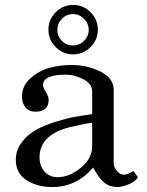

<svg xmlns="http://www.w3.org/2000/svg" viewBox="-20 -742 596 777"><path d="M44 -96Q44 -134 67.5 -165.5Q91 -197 124 -215.5Q157 -234 203 -248.5Q249 -263 282.5 -269Q316 -275 353 -280V-372Q353 -403 317 -421.5Q281 -440 247 -440Q156 -440 154 -399Q154 -388 165.5 -369.5Q177 -351 177 -339Q177 -290 123 -290Q97 -290 83 -307.5Q69 -325 69 -351Q69 -396 104.5 -426.5Q140 -457 182.5 -468Q225 -479 268 -479Q332 -479 386 -452.5Q440 -426 440 -379V-81Q440 -66 453 -50.5Q466 -35 481 -35Q496 -35 520 -50L538 -25Q529 -8 502.5 3Q476 14 458 15Q422 15 400 -4.5Q378 -24 357 -64Q289 15 192 15Q132 15 88 -12.5Q44 -40 44 -96ZM140 -105Q140 -71 160 -48Q180 -25 213 -25Q261 -25 307 -63Q353 -101 353 -149V-245Q328 -243 261 -227Q140 -196 140 -105ZM205.5 -551.5Q176 -581 176 -622Q176 -663 205.5 -692.5Q235 -722 276 -722Q317 -722 346.5 -692.5Q376 -663 376 -622Q376 -581 346.5 -551.5Q317 -522 276 -522Q235 -522 205.5 -551.5ZM230.5 -666Q212 -647 212 -621Q212 -595 230.5 -576.5Q249 -558 275 -558Q301 -558 320 -576.5Q339 -595 339 -621Q339 -647 320 -666Q301 -685 275 -685Q249 -685 230.5 -666Z"/></svg>

Font: Academico
Style: Regular
Weight: 400
Foundry: Steinberg Media Technologies GmbH
Version: Version 0.902